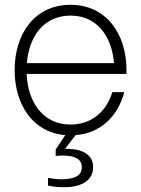

<svg xmlns="http://www.w3.org/2000/svg" viewBox="-20 -552 587 800"><path d="M249 228C325 228 368 196 368 145C368 93 325 68 257 68H251L295 11C400 3 471 -68 498 -168H448C424 -88 362 -33 274 -33C159 -33 96 -126 91 -244H507V-260C507 -412 422 -532 274 -532C125 -532 41 -412 41 -260C41 -116 117 0 252 11L212 71V98C220 97 231 96 239 96C295 96 321 112 321 145C321 177 295 195 236 195C219 195 200 193 180 189V221C203 227 226 228 249 228ZM92 -289C101 -401 163 -487 274 -487C384 -487 446 -401 455 -289Z"/></svg>

Font: Aspekta 200
Style: Regular
Weight: 200
Designer: Ivo Dolenc
Version: Version 2.000